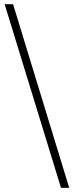

<svg xmlns="http://www.w3.org/2000/svg" viewBox="-20 -730 351 910"><path d="M308 160H269L2 -710H42Z"/></svg>

Font: Source Serif 4 SmText Light
Style: Regular
Weight: 300
Designer: Frank Grießhammer
Foundry: Adobe
Version: Version 4.005;hotconv 1.1.0;makeotfexe 2.6.0